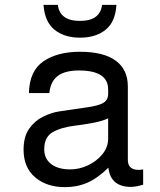

<svg xmlns="http://www.w3.org/2000/svg" viewBox="-20 -752 658 790"><path d="M569 -55V8Q538 17 519 17Q435 17 426 -62Q382 -19 340 -0.5Q298 18 248 18Q172 18 124.5 -22.5Q77 -63 77 -136Q77 -190 100 -222.5Q123 -255 156.5 -271.5Q190 -288 220 -293Q234 -295 263 -299.5Q292 -304 336 -310Q386 -317 405.5 -329Q425 -341 425 -366V-384Q425 -462 305 -462Q247 -462 217.5 -439.5Q188 -417 183 -369H99Q101 -460 158.5 -499.5Q216 -539 309 -539Q406 -539 456 -502.5Q506 -466 506 -396V-94Q506 -53 551 -53Q559 -53 569 -55ZM425 -182V-265Q399 -253 360.5 -246Q322 -239 289 -235Q231 -228 196.5 -208Q162 -188 162 -138Q162 -99 190.5 -77Q219 -55 269 -55Q306 -55 341.5 -71.5Q377 -88 401 -117Q425 -146 425 -182ZM159 -732H218Q226 -666 309 -666Q392 -666 400 -732H459Q455 -662 414.5 -629.5Q374 -597 309 -597Q245 -597 204.5 -629.5Q164 -662 159 -732Z"/></svg>

Font: Fragment Mono SC
Style: Regular
Weight: 400
Monospace: yes
Designer: Wei Huang based on Nimbus Sans by URW Studio, based on Helvetica by Max Miedinger.
Foundry: Wei Huang
Version: Version 1.012; ttfautohint (v1.8.4.7-5d5b)